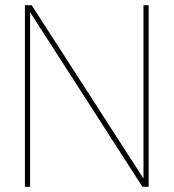

<svg xmlns="http://www.w3.org/2000/svg" viewBox="-20 -720 669 740"><path d="M76 0V-700H102L533 -32V-700H553V0H529L96 -673V0Z"/></svg>

Font: DM Sans 18pt Thin
Style: Regular
Weight: 250
Designer: Colophon Foundry, Jonny Pinhorn
Foundry: Colophon Foundry
Version: Version 4.004;gftools[0.9.30]